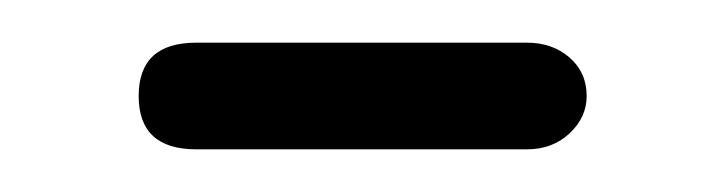

<svg xmlns="http://www.w3.org/2000/svg" viewBox="-20 -220 340 90"><path d="M227 -200Q239 -200 247 -193Q255 -186 255 -175Q255 -165 247 -157.5Q239 -150 227 -150H72Q45 -150 45 -175Q45 -200 72 -200Z"/></svg>

Font: Dongle
Style: Regular
Weight: 400
Designer: Yanghee Ryu
Foundry: Yanghee Ryu
Version: Version 2.000